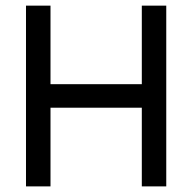

<svg xmlns="http://www.w3.org/2000/svg" viewBox="-20 -664 685 684"><path d="M159.9 0V-280.3H485.2V0H572.3V-643.9H485.2V-364.1H159.9V-643.9H72.6V0Z"/></svg>

Font: Arad-VF Thin Dots1
Style: Regular
Weight: 100
Designer: Mohammad Darvishi
Version: Version 1.000;August 30, 2024;FontCreator 15.0.0.2992 64-bit